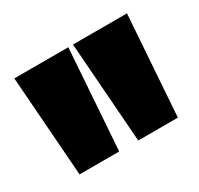

<svg xmlns="http://www.w3.org/2000/svg" viewBox="-72 -765 443 428"><g transform="rotate(-30 150.0 -551.0)"><path d="M24 -422 5 -680H144L126 -422ZM175 -422 156 -680H295L277 -422Z"/></g></svg>

Font: Bricolage Grotesque 96pt ExtraBold Condensed
Style: Regular
Weight: 800
Width: 3
Version: Version 1.001;gftools[0.9.33.dev8+g029e19f]